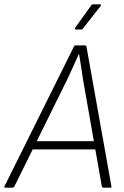

<svg xmlns="http://www.w3.org/2000/svg" viewBox="-42 -864 569 884"><path d="M-17 0Q-20 0 -21.5 -1.5Q-23 -3 -22 -5L298 -649Q300 -655 304 -655H349Q355 -655 356 -650L471 -6Q472 0 467 0H433Q429 0 427 -5L340 -499Q336 -528 331.5 -557Q327 -586 322 -615H321Q308 -586 294.5 -556.5Q281 -527 267 -497L24 -5Q20 0 16 0ZM98 -176 115 -214H400L405 -176ZM307 -728Q304 -728 303 -730.5Q302 -733 304 -736L377 -838Q381 -844 387 -844H418Q422 -844 423 -842Q424 -840 421 -836L341 -734Q339 -731 336.5 -729.5Q334 -728 331 -728Z"/></svg>

Font: Sofia Sans Semi Condensed ExtraLight
Style: Italic
Weight: 250
Italic angle: -9°
Version: Version 4.100